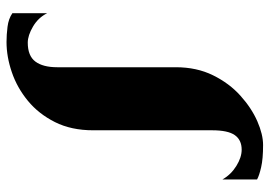

<svg xmlns="http://www.w3.org/2000/svg" viewBox="-136 -658 807 574"><g transform="rotate(-90 267.0 -370.5)"><path d="M121 13Q79.5 13 54.5 7.2Q29.5 1.5 18 -5V-108.5Q32.5 -83 58.2 -67Q84 -51 107 -51Q136 -51 150.5 -71.5Q165 -92 165 -139.5V-495Q165 -560.5 189.5 -609.2Q214 -658 253.2 -690.2Q292.5 -722.5 338.8 -738.2Q385 -754 429 -754Q450.5 -754 474.5 -751Q498.5 -748 515 -736.5V-632.5Q502 -659 475.2 -674.8Q448.5 -690.5 427 -690.5Q387.5 -690.5 370.5 -667.8Q353.5 -645 353.5 -602.5V-248Q353.5 -185.5 329.5 -136.8Q305.5 -88 268.5 -54.8Q231.5 -21.5 192 -4.2Q152.5 13 121 13Z"/></g></svg>

Font: Merriweather 120pt Black
Style: Regular
Weight: 900
Designer: Eben Sorkin
Foundry: Eben Sorkin
Version: Version 2.100